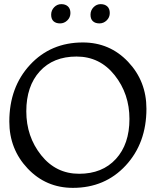

<svg xmlns="http://www.w3.org/2000/svg" viewBox="-20 -901 752 927"><path d="M107 -363.5Q107 -242 178.5 -152Q250 -62 362 -62Q474 -62 539.5 -133.5Q605 -205 605 -326.5Q605 -448 533.5 -538Q462 -628 349.5 -628Q237 -628 172 -556.5Q107 -485 107 -363.5ZM332 6Q202 6 113.5 -87.5Q25 -181 25 -314Q25 -480 125 -588Q225 -696 380 -696Q510 -696 598.5 -602.5Q687 -509 687 -376Q687 -210 587 -102Q487 6 332 6ZM460 -788Q440 -788 428.5 -798.5Q417 -809 417 -830Q417 -851 431.5 -866Q446 -881 466 -881Q486 -881 498 -870Q510 -859 510 -838Q510 -817 495 -802.5Q480 -788 460 -788ZM270 -788Q250 -788 238.5 -798.5Q227 -809 227 -830Q227 -851 241.5 -866Q256 -881 276 -881Q296 -881 308 -870Q320 -859 320 -838Q320 -817 305 -802.5Q290 -788 270 -788Z"/></svg>

Font: Macondo
Style: Regular
Weight: 400
Version: Version 2.001